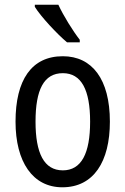

<svg xmlns="http://www.w3.org/2000/svg" viewBox="-20 -786 533 816"><path d="M228 -766H128V-757C153 -716 223 -641 265 -606H319V-617C290 -654 249 -720 228 -766ZM447 -269C447 -450 371 -547 247 -547C114 -547 46 -446 46 -269C46 -98 119 10 245 10C378 10 447 -99 447 -269ZM131 -269C131 -404 166 -475 247 -475C326 -475 363 -404 363 -269C363 -134 326 -62 247 -62C167 -62 131 -135 131 -269Z"/></svg>

Font: Noto Sans Devanagari UI Condensed
Style: Regular
Weight: 400
Width: 3
Designer: Jelle Bosma - Monotype Design Team
Foundry: Monotype Imaging Inc.
Version: Version 2.004